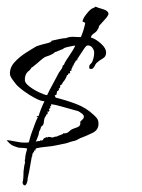

<svg xmlns="http://www.w3.org/2000/svg" viewBox="-32 -470 428 579"><path d="M42 89Q38 89 36 81V80Q38 75 38.5 63Q39 51 39 47Q41 27 44 18L43 19V17L44 18Q42 16 43 12L44 9V6Q44 1 46.5 -8.5Q49 -18 50 -22Q43 -24 36.5 -24Q30 -24 23 -25Q16 -27 7.5 -30.5Q-1 -34 -12 -47Q-2 -47 0 -46L11 -44Q17 -43 24.5 -41.5Q32 -40 40 -40Q42 -40 48 -40Q54 -40 55 -41Q57 -49 60 -59Q63 -69 67 -79Q71 -90 74.5 -99.5Q78 -109 82 -116L78 -120H84L85 -121Q86 -127 92 -142Q98 -157 102 -164L100 -165Q91 -165 73 -174.5Q55 -184 39 -196Q23 -208 17 -215Q13 -220 6 -229.5Q-1 -239 -2 -246Q-3 -266 11.5 -282Q26 -298 45.5 -310.5Q65 -323 79 -331H81Q83 -333 86 -333Q94 -336 106 -338.5Q118 -341 123 -345V-347Q132 -349 145.5 -352Q159 -355 167 -355Q176 -359 187 -359Q193 -359 199 -358.5Q205 -358 211 -358Q214 -361 219 -377Q224 -393 225 -401Q222 -403 220.5 -403.5Q219 -404 217 -405Q217 -413 228.5 -427.5Q240 -442 247 -445L250 -446Q254 -448 256 -450Q262 -447 278 -442.5Q294 -438 295 -429Q296 -424 284 -411Q272 -398 267 -392Q266 -390 265.5 -387Q265 -384 263 -382Q260 -375 251.5 -369.5Q243 -364 242 -357Q256 -353 272 -339Q288 -325 288 -311Q288 -299 277 -293Q266 -287 258 -279Q258 -278 256 -276L253 -270Q248 -262 244 -262Q240 -262 238 -263L237 -266V-268Q237 -274 241.5 -277.5Q246 -281 247 -286Q252 -298 252 -312Q252 -318 247 -325.5Q242 -333 233 -333Q230 -333 228 -331Q227 -331 220.5 -321.5Q214 -312 208 -302.5Q202 -293 201 -292V-288H197Q196 -284 193 -280.5Q190 -277 190 -273L188 -272V-271Q190 -271 189.5 -270.5Q189 -270 188 -271Q188 -271 188 -272L187 -271H188Q188 -271 187 -269H186V-265L183 -262L184 -258L181 -256H179Q179 -251 180 -249Q175 -249 174 -248L173 -244L170 -243Q169 -239 166 -233.5Q163 -228 162 -227Q158 -223 156 -218.5Q154 -214 149 -212Q151 -204 145 -203L146 -199L143 -197Q143 -197 143 -197V-196Q140 -196 139.5 -191.5Q139 -187 138 -184Q136 -183 133 -183Q133 -182 133.5 -181.5Q134 -181 134 -181Q134 -176 138 -175Q167 -168 197.5 -156.5Q228 -145 250 -124Q256 -119 260.5 -113Q265 -107 265 -97Q265 -78 247.5 -69.5Q230 -61 217 -56Q210 -54 204.5 -50.5Q199 -47 192 -45Q186 -44 180 -42Q174 -40 168 -38L139 -32Q126 -29 108.5 -27.5Q91 -26 78 -23Q74 -21 75 -16H70L71 -11H69Q65 -7 65 2H64Q63 9 59.5 27Q56 45 56 47Q55 52 53 60.5Q51 69 51 74Q49 85 45 88Q44 89 42 89ZM110 -183Q118 -200 126.5 -215Q135 -230 143 -246Q145 -251 151 -258.5Q157 -266 157 -272L161 -275Q163 -281 167 -287Q174 -298 181.5 -309Q189 -320 195 -332H190Q189 -332 177.5 -329.5Q166 -327 164 -326Q163 -326 162.5 -325.5Q162 -325 161 -325L159 -323Q156 -321 153.5 -320.5Q151 -320 148 -318Q144 -317 141.5 -315.5Q139 -314 134 -313Q129 -308 121 -304.5Q113 -301 106 -299Q99 -296 88.5 -286.5Q78 -277 70 -271Q67 -268 63 -266Q61 -262 56 -257L52 -254Q42 -244 43 -227Q44 -219 57 -209Q70 -199 86 -191.5Q102 -184 110 -183ZM144 -198Q144 -197 145 -197Q145 -197 145 -197Q144 -197 144 -197Q144 -197 143 -197ZM76 -43Q80 -43 83 -45Q85 -45 87 -44.5Q89 -44 89 -47L92 -46Q97 -47 98 -48V-50Q100 -53 105 -55H106L107 -57L110 -55L113 -57H117Q121 -57 123 -56L125 -55L135 -58H138L145 -61L153 -64L158 -66V-68H164Q171 -68 178 -75Q183 -80 189.5 -82Q196 -84 203 -87Q207 -89 209 -92.5Q211 -96 210 -103L219 -112Q221 -116 221 -118Q221 -122 217 -126Q207 -134 201.5 -135.5Q196 -137 185 -140Q170 -144 153 -149Q136 -154 122 -156Q124 -151 119 -149Q119 -148 119.5 -147.5Q120 -147 120 -145Q119 -143 115 -141Q117 -139 117 -137L115 -133L111 -134Q114 -125 107 -124V-121Q101 -115 100.5 -103.5Q100 -92 92 -88Q90 -79 86 -73Q85 -64 82.5 -58.5Q80 -53 77 -45Z"/></svg>

Font: Qwitcher Grypen
Style: Bold
Weight: 700
Designer: Robert E. Leuschke
Foundry: Robert E. Leuschke
Version: Version 1.100; ttfautohint (v1.8.3)